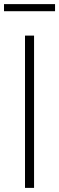

<svg xmlns="http://www.w3.org/2000/svg" viewBox="-42 -913 288 933"><path d="M79.5 0V-740H123.5V0ZM-22.5 -858.5V-893H225.5V-858.5Z"/></svg>

Font: Encode Sans Condensed Condensed ExtraLight
Style: Regular
Weight: 200
Width: 3
Designer: Multiple Designers
Foundry: Impallari Type
Version: Version 3.000; ttfautohint (v1.8.3) -l 8 -r 50 -G 200 -x 14 